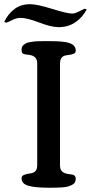

<svg xmlns="http://www.w3.org/2000/svg" viewBox="-55 -878 426 898"><path d="M85.9 -858.4Q118.2 -858.4 189 -836.4Q259.8 -814.5 283.2 -814.5Q295.4 -814.5 316.9 -825.7Q338.4 -836.9 340.8 -837.4L350.6 -834Q331.5 -797.4 298.1 -774.2Q264.6 -751 218.8 -751Q184.6 -751 128.4 -772.7Q72.3 -794.4 39.6 -794.4Q22 -794.4 1.2 -783.7Q-19.5 -772.9 -25.9 -772L-35.2 -775.4Q-18.1 -812.5 12.2 -835.4Q42.5 -858.4 85.9 -858.4ZM173.8 0Q110.8 0 78.4 -9Q45.9 -18.1 45.9 -43.9Q45.9 -54.2 54.9 -58.8Q64 -63.5 79.3 -65.7Q94.7 -67.9 100.1 -70.3Q119.1 -78.1 119.1 -105V-581.1Q119.1 -616.2 82.5 -621.1Q79.6 -621.6 74 -622.3Q68.4 -623 66.2 -623.3Q64 -623.5 60.1 -624.3Q56.2 -625 54.7 -626Q53.2 -627 51 -628.7Q48.8 -630.4 48.1 -632.6Q47.4 -634.8 46.6 -637.9Q45.9 -641.1 45.9 -645Q45.9 -652.3 48.1 -658.2Q50.3 -664.1 55.9 -668.5Q61.5 -672.9 66.7 -675.8Q71.8 -678.7 82.3 -680.4Q92.8 -682.1 99.9 -683.3Q106.9 -684.6 121.6 -685.1Q136.2 -685.5 144.8 -685.5Q153.3 -685.5 170.9 -685.5Q174.3 -685.5 175.8 -685.5Q191.4 -685.5 201.4 -685.3Q211.4 -685.1 225.6 -684.1Q239.7 -683.1 249 -681.6Q258.3 -680.2 268.8 -676.8Q279.3 -673.3 285.4 -668.9Q291.5 -664.6 295.4 -657.5Q299.3 -650.4 299.3 -641.6Q299.3 -630.9 289.8 -626.7Q280.3 -622.6 265.1 -620.8Q250 -619.1 244.6 -616.7Q225.6 -607.9 225.6 -581.1V-105Q225.6 -83.5 237.1 -74.5Q248.5 -65.4 272 -63Q281.2 -62 286.1 -60.8Q291 -59.6 295.2 -54.9Q299.3 -50.3 299.3 -42Q299.3 -31.7 294.9 -24.4Q290.5 -17.1 280.3 -12.5Q270 -7.8 260.7 -5.1Q251.5 -2.4 233.9 -1.5Q216.3 -0.5 205.6 -0.2Q194.8 0 173.8 0Z"/></svg>

Font: Corben
Style: Regular
Weight: 400
Designer: vernon adams
Foundry: vernon adams
Version: Version 1.100